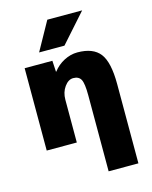

<svg xmlns="http://www.w3.org/2000/svg" viewBox="-142 -861 924 1171"><g transform="rotate(-15 320.5 -275.0)"><path d="M244 -450Q272 -487 313.5 -508.5Q355 -530 398 -530Q497 -530 540 -474.5Q583 -419 583 -280V220H395V-260Q395 -335 381.5 -360Q368 -385 333 -385Q302 -385 277.5 -351Q253 -317 253 -270V0H63V-520H238L242 -450ZM333 -590H173L273 -770H493Z"/></g></svg>

Font: Mplus 1p Black
Style: Regular
Weight: 900
Version: Version 1.061